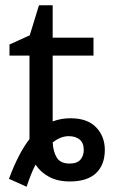

<svg xmlns="http://www.w3.org/2000/svg" viewBox="-20 -679 428 729"><path d="M14 0Q50 -97 92 -151V-468H16V-510L93 -545L128 -659H180V-536H335V-468H180V-218Q212 -230 248 -230Q312 -230 345 -195.5Q378 -161 378 -110Q378 -53 344.5 -21.5Q311 10 245 10Q199 10 166.5 -7.5Q134 -25 115 -54Q106 -37 97.5 -15.5Q89 6 81 30ZM180 -138Q182 -102 196 -80Q210 -58 244 -58Q273 -58 285.5 -73Q298 -88 298 -110Q298 -136 282.5 -149Q267 -162 241 -162Q210 -162 180 -138Z"/></svg>

Font: BC Sans
Style: Regular
Weight: 400
Designer: Monotype Design Team
Province of B.C.
Foundry: Monotype Imaging Inc.
Version: Version 2.000;GOOG;noto-source:20170915:90ef993387c0